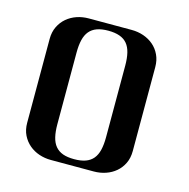

<svg xmlns="http://www.w3.org/2000/svg" viewBox="-85 -621 695 705"><g transform="rotate(15 262.5 -269.0)"><path d="M331.5 -538.1Q355 -538.1 376.5 -530.8Q397.9 -523.4 414.3 -509.5Q430.7 -495.6 440.4 -475.1Q450.2 -454.6 450.2 -428.2V-109.4Q450.2 -83 440.4 -62.7Q430.7 -42.5 414.3 -28.6Q397.9 -14.6 376.5 -7.3Q355 0 331.5 0H168Q144.5 0 123 -7.3Q101.6 -14.6 85.2 -28.6Q68.8 -42.5 58.8 -62.7Q48.8 -83 48.8 -109.4V-428.2Q48.8 -454.6 58.8 -475.1Q68.8 -495.6 85.2 -509.5Q101.6 -523.4 123 -530.8Q144.5 -538.1 168 -538.1ZM157.2 -132.8Q157.2 -105 162.1 -84.5Q167 -64 178 -50.8Q189 -37.6 206.5 -31.2Q224.1 -24.9 249.5 -24.9Q274.9 -24.9 292.7 -31.2Q310.5 -37.6 321.5 -50.8Q332.5 -64 337.4 -84.5Q342.3 -105 342.3 -132.8V-405.3Q342.3 -433.1 337.4 -453.6Q332.5 -474.1 321.5 -487.3Q310.5 -500.5 292.7 -506.8Q274.9 -513.2 249.5 -513.2Q224.1 -513.2 206.5 -506.8Q189 -500.5 178 -487.3Q167 -474.1 162.1 -453.6Q157.2 -433.1 157.2 -405.3Z"/></g></svg>

Font: Unique
Style: Regular
Weight: 400
Designer: Anna Pocius (aka Artmaker)
Foundry: Anna Pocius
Version: Version 1.000 2013 initial release